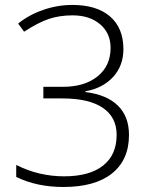

<svg xmlns="http://www.w3.org/2000/svg" viewBox="-20 -744 611 774"><path d="M45.4 -79.1Q136.2 -33.2 238.5 -33.2Q340.8 -33.2 395.5 -76.4Q450.2 -119.6 450.2 -200.2Q450.2 -271.5 394.5 -309.3Q338.9 -347.2 231.9 -347.2H154.8V-394H232.9Q321.3 -394 373.5 -436.3Q425.8 -478.5 425.8 -550.8Q425.8 -610.4 383.5 -646.2Q341.3 -682.1 272.9 -682.1Q219.2 -682.1 176.3 -667.5Q133.3 -652.8 77.1 -616.2L53.2 -648.9Q96.2 -684.1 154.1 -704.1Q211.9 -724.1 272 -724.1Q370.1 -724.1 423.8 -677.5Q477.5 -630.9 477.5 -545.9Q477.5 -479 435.8 -433.6Q394 -388.2 324.2 -376V-373Q410.2 -362.3 455.1 -318.4Q500 -274.4 500 -200.2Q500 -99.6 431.6 -44.9Q363.3 9.8 235.8 9.8Q127.9 9.8 45.4 -30.8Z"/></svg>

Font: Open Sans Hebrew Light
Style: Regular
Weight: 300
Foundry: Ascender Corporation, Yanek Iontef
Version: Version 2.001;PS 002.001;hotconv 1.0.70;makeotf.lib2.5.58329